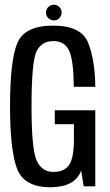

<svg xmlns="http://www.w3.org/2000/svg" viewBox="-20 -789 464 813"><path d="M195 4Q298.5 3 323.5 -67L334.5 0H383.5V-322H212V-263H293V-189.5Q291.5 -115 270.8 -88Q250 -61 206 -61Q157 -61 135.2 -109.5Q113.5 -158 113.5 -335.5Q113.5 -530.5 135.2 -572.8Q157 -615 206 -615Q254 -615 272.8 -574.2Q291.5 -533.5 292.5 -421.5H383.5Q382.5 -534 353.5 -607.2Q324.5 -680.5 205.5 -680.5Q83.5 -680.5 53 -606Q22.5 -531.5 22.5 -340.5Q22.5 -151.5 52.5 -73.8Q82.5 4 195 4ZM208 -702.5Q222 -702.5 231.5 -712.5Q241 -722.5 241 -736Q241 -749.5 231.5 -759.2Q222 -769 208 -769Q194.5 -769 184.5 -759.2Q174.5 -749.5 174.5 -736Q174.5 -722 184.8 -712.2Q195 -702.5 208 -702.5Z"/></svg>

Font: Anybody Condensed
Style: Regular
Weight: 400
Width: 3
Designer: Tyler Finck
Foundry: Etcetera Type Company
Version: Version 1.113;gftools[0.9.25]